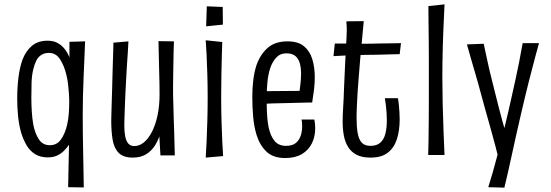

<svg xmlns="http://www.w3.org/2000/svg" viewBox="-20 -714 2532 882"><path d="M59 -261Q59 -310 64.5 -356Q70 -402 83 -439Q98 -479 126 -503Q154 -527 199 -527Q227 -527 246.5 -515.5Q266 -504 279 -486.5Q292 -469 299 -450V-522L371 -524Q371 -524 370 -501.5Q369 -479 367.5 -441.5Q366 -404 364 -359Q362 -314 361 -268.5Q360 -223 360 -185Q360 -147 360.5 -102.5Q361 -58 362 -14Q363 30 363.5 66.5Q364 103 364.5 125Q365 147 365 147L293 146L297 -49Q288 -36 275 -22.5Q262 -9 243.5 0Q225 9 199 9Q166 9 142 -5.5Q118 -20 102.5 -46Q87 -72 77 -105Q67 -140 63 -180.5Q59 -221 59 -261ZM124 -265Q124 -234 126 -202Q128 -170 133 -141Q141 -101 158.5 -74Q176 -47 209 -47Q242 -47 260.5 -74Q279 -101 288 -139Q294 -165 296 -192.5Q298 -220 298 -245Q298 -265 296.5 -286Q295 -307 292.5 -328.5Q290 -350 285 -370Q275 -412 256 -441.5Q237 -471 205 -471Q184 -471 169.5 -461.5Q155 -452 146.5 -435Q138 -418 133 -396Q126 -368 125 -333.5Q124 -299 124 -265Z M590 10Q547 10 525.5 -11.5Q504 -33 497.5 -71.5Q491 -110 491 -159Q491 -164 491.5 -184.5Q492 -205 493 -236Q494 -267 495 -302Q496 -342 497 -379Q498 -416 499 -445.5Q500 -475 500.5 -494.5Q501 -514 501 -518L570 -524Q569 -499 567 -471Q565 -443 563 -412.5Q561 -382 559.5 -350Q558 -318 556 -283Q555 -258 554 -235.5Q553 -213 552.5 -194Q552 -175 551.5 -160.5Q551 -146 551 -138Q551 -110 555 -88.5Q559 -67 569 -55Q579 -43 597 -43Q620 -43 640.5 -59.5Q661 -76 677.5 -107.5Q694 -139 703.5 -183Q713 -227 713 -281L737 -288Q737 -241 733 -196.5Q729 -152 720 -114.5Q711 -77 694 -49Q677 -21 651.5 -5.5Q626 10 590 10ZM717 0 711 -105Q713 -149 713 -193Q713 -237 713 -281Q713 -304 712.5 -332.5Q712 -361 711 -392.5Q710 -424 709.5 -457.5Q709 -491 708 -525L779 -524Q778 -504 777.5 -477Q777 -450 776.5 -420Q776 -390 775.5 -362.5Q775 -335 775 -314Q775 -293 775 -284Q776 -256 776.5 -227.5Q777 -199 778 -170.5Q779 -142 780 -113.5Q781 -85 781.5 -57Q782 -29 783 0Z M925 10Q927 -18 929 -62.5Q931 -107 932.5 -160Q934 -213 934 -266Q934 -320 932.5 -370.5Q931 -421 929 -462.5Q927 -504 925 -529L1001 -521Q1000 -497 999 -456.5Q998 -416 997 -366.5Q996 -317 996 -265Q996 -213 997.5 -161Q999 -109 1001 -66Q1003 -23 1005 3ZM927 -593 930 -685 1003 -682 1004 -601Z M1290 12Q1235 12 1204 -17.5Q1173 -47 1158 -96Q1147 -133 1143 -177Q1139 -221 1139 -269Q1139 -309 1143.5 -346Q1148 -383 1158 -414Q1175 -463 1209 -493.5Q1243 -524 1301 -524Q1349 -524 1376 -502Q1403 -480 1414.5 -442.5Q1426 -405 1426 -359Q1426 -331 1422.5 -302Q1419 -273 1414 -243L1356 -294Q1359 -316 1361 -336.5Q1363 -357 1363 -375Q1363 -403 1357 -424Q1351 -445 1336.5 -457Q1322 -469 1295 -469Q1267 -469 1249 -449.5Q1231 -430 1221 -400Q1212 -372 1208.5 -337Q1205 -302 1205 -268Q1205 -243 1205.5 -218.5Q1206 -194 1208 -171.5Q1210 -149 1214 -129Q1222 -91 1240.5 -67.5Q1259 -44 1294 -44Q1322 -44 1338 -56.5Q1354 -69 1361 -89.5Q1368 -110 1368 -133Q1368 -141 1367.5 -149Q1367 -157 1365 -165H1424Q1426 -155 1427 -145Q1428 -135 1428 -125Q1428 -86 1412.5 -55Q1397 -24 1366.5 -6Q1336 12 1290 12ZM1166 -236 1165 -295 1414 -297V-243Q1414 -243 1398.5 -243Q1383 -243 1357.5 -242Q1332 -241 1299.5 -240.5Q1267 -240 1232.5 -239Q1198 -238 1166 -236Z M1682 10Q1643 10 1618 -3Q1593 -16 1579 -39Q1565 -62 1559.5 -91.5Q1554 -121 1554 -155Q1554 -187 1556.5 -223.5Q1559 -260 1560 -300Q1563 -376 1565.5 -423.5Q1568 -471 1569.5 -499Q1571 -527 1572 -544.5Q1573 -562 1573 -577.5Q1573 -593 1571 -616L1651 -617Q1647 -573 1642.5 -526Q1638 -479 1634 -435Q1630 -391 1627.5 -354Q1625 -317 1623 -294Q1621 -259 1619.5 -229Q1618 -199 1618 -173Q1618 -132 1623 -103Q1628 -74 1641.5 -59Q1655 -44 1682 -44Q1711 -44 1727.5 -59Q1744 -74 1750.5 -100.5Q1757 -127 1757 -160Q1757 -176 1756 -193Q1755 -210 1753 -227.5Q1751 -245 1748 -263H1808Q1811 -246 1812.5 -229.5Q1814 -213 1815 -197Q1816 -181 1816 -166Q1816 -115 1803.5 -75.5Q1791 -36 1762 -13Q1733 10 1682 10ZM1512 -456 1518 -514Q1516 -514 1527.5 -514Q1539 -514 1557.5 -514Q1576 -514 1596 -513.5Q1616 -513 1630.5 -513Q1645 -513 1649 -513Q1668 -513 1691 -513.5Q1714 -514 1737 -514.5Q1760 -515 1779.5 -515Q1799 -515 1810.5 -515.5Q1822 -516 1822 -516L1816 -465Q1816 -465 1807 -465Q1798 -465 1782.5 -464.5Q1767 -464 1747.5 -463.5Q1728 -463 1707.5 -462.5Q1687 -462 1667 -462Q1643 -462 1616 -461Q1589 -460 1565.5 -459Q1542 -458 1527 -457Q1512 -456 1512 -456Z M1947 -2Q1948 -25 1948.5 -64Q1949 -103 1949.5 -151.5Q1950 -200 1950 -253Q1950 -306 1950 -357Q1950 -396 1950 -441Q1950 -486 1949.5 -530.5Q1949 -575 1948.5 -615.5Q1948 -656 1948 -686L2022 -694Q2021 -669 2019.5 -638Q2018 -607 2016.5 -571.5Q2015 -536 2014 -499Q2013 -462 2012.5 -426Q2012 -390 2012 -358Q2012 -305 2013.5 -239Q2015 -173 2017.5 -110Q2020 -47 2022 -2Z M2297 148 2223 146Q2234 111 2244 76Q2254 41 2263 6.5Q2272 -28 2281 -62.5Q2290 -97 2298.5 -131.5Q2307 -166 2315 -201Q2323 -236 2331 -272Q2341 -317 2349 -353Q2357 -389 2364.5 -427.5Q2372 -466 2381 -516H2456Q2447 -484 2439.5 -455.5Q2432 -427 2424.5 -398Q2417 -369 2408.5 -336.5Q2400 -304 2391 -265Q2381 -223 2371 -180Q2361 -137 2351.5 -94.5Q2342 -52 2333 -10.5Q2324 31 2315 71Q2306 111 2297 148ZM2269 9Q2263 -16 2256 -42Q2249 -68 2241.5 -95.5Q2234 -123 2226 -151.5Q2218 -180 2209.5 -210Q2201 -240 2193 -270Q2184 -304 2176 -332.5Q2168 -361 2160 -388Q2152 -415 2143.5 -444.5Q2135 -474 2125 -510L2202 -513Q2213 -462 2221 -425Q2229 -388 2237.5 -355Q2246 -322 2256 -281Q2264 -250 2271.5 -219.5Q2279 -189 2287.5 -159Q2296 -129 2304.5 -99Q2313 -69 2322 -38Z"/></svg>

Font: Truculenta
Style: Regular
Weight: 400
Designer: Ivan Castro, Eva Sanz & Omnibus-Type Team
Foundry: Omnibus-Type
Version: Version 1.002